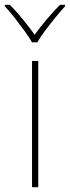

<svg xmlns="http://www.w3.org/2000/svg" viewBox="-44 -783 292 803"><path d="M116 0H90V-528H116ZM90 -606Q78 -627 58 -654.5Q38 -682 16.5 -709.5Q-5 -737 -24 -757V-763H-3Q25 -735 52.5 -701Q80 -667 101 -638Q122 -667 150.5 -701Q179 -735 207 -763H228V-757Q210 -737 187.5 -709.5Q165 -682 144.5 -654.5Q124 -627 112 -606Z"/></svg>

Font: Noto Sans Thin
Style: Regular
Weight: 100
Designer: Monotype Design Team
Foundry: Monotype Imaging Inc.
Version: Version 2.007